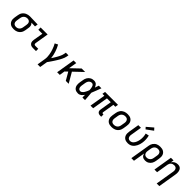

<svg xmlns="http://www.w3.org/2000/svg" viewBox="502 -2776 4996 4996"><g transform="rotate(45 3000.0 -278.0)"><path d="M254 8Q223 8 192 2.5Q161 -3 135.5 -18Q110 -33 91.5 -56Q73 -79 63.5 -107.5Q54 -136 54 -167.5Q54 -199 59 -231L76 -331Q80 -358 90 -384.5Q100 -411 117 -434Q134 -457 157.5 -475.5Q181 -494 207 -505Q233 -516 260.5 -522Q288 -528 315 -528Q319 -528 323 -528Q327 -528 331 -528L611 -520L597 -436L462 -440Q478 -427 488.5 -410Q499 -393 504.5 -373.5Q510 -354 510 -332.5Q510 -311 506 -289L490 -189Q485 -162 476 -135.5Q467 -109 450.5 -85.5Q434 -62 411 -43Q388 -24 362 -12.5Q336 -1 308.5 3.5Q281 8 254 8ZM255 -76Q272 -76 289 -79Q306 -82 321.5 -90Q337 -98 350 -110.5Q363 -123 372.5 -138Q382 -153 387 -169.5Q392 -186 395 -203L412 -303Q416 -328 415 -352.5Q414 -377 403.5 -398Q393 -419 372 -430.5Q351 -442 326 -444H317Q315 -444 313 -444Q311 -444 309 -444Q292 -444 275.5 -440Q259 -436 243.5 -428Q228 -420 215 -407.5Q202 -395 193 -380.5Q184 -366 178.5 -350Q173 -334 170 -317L154 -217Q151 -199 150.5 -181.5Q150 -164 154 -147.5Q158 -131 167 -117Q176 -103 189.5 -93.5Q203 -84 220 -80Q237 -76 255 -76Q255 -76 255 -76Q255 -76 255 -76Z M957 0Q935 0 914 -3.5Q893 -7 875.5 -17Q858 -27 845 -42.5Q832 -58 825.5 -77.5Q819 -97 819 -118.5Q819 -140 822 -162L868 -436H720V-520H978L917 -148Q915 -136 915 -124.5Q915 -113 920 -103.5Q925 -94 935 -89Q945 -84 957 -84H1069V0Z M1343 215 1380 -14Q1388 -57 1386 -99Q1384 -141 1378 -182Q1372 -223 1361.5 -262.5Q1351 -302 1337.5 -340Q1324 -378 1308 -415Q1292 -452 1272 -486L1355 -528Q1380 -485 1399.5 -439.5Q1419 -394 1435 -346.5Q1451 -299 1462 -249.5Q1473 -200 1478 -149Q1495 -174 1511 -199.5Q1527 -225 1542.5 -251Q1558 -277 1573 -303.5Q1588 -330 1600.5 -357Q1613 -384 1623.5 -412Q1634 -440 1639 -468L1648 -520H1744L1736 -468Q1731 -436 1718.5 -405Q1706 -374 1692 -344Q1678 -314 1661 -284.5Q1644 -255 1626.5 -226Q1609 -197 1590.5 -168.5Q1572 -140 1553 -111.5Q1534 -83 1514.5 -55.5Q1495 -28 1475 0L1439 215Z M1848 0 1934 -520H2031L1993 -294L2230 -520H2359L2109 -282L2273 0H2166L2058 -187L2040 -217L1969 -149L1945 0Z M2621 8Q2591 8 2562 1.5Q2533 -5 2510.5 -21Q2488 -37 2473 -61Q2458 -85 2451.5 -113Q2445 -141 2445.5 -171Q2446 -201 2451 -231L2468 -331Q2472 -357 2480 -382Q2488 -407 2502.5 -430.5Q2517 -454 2537.5 -473.5Q2558 -493 2582 -505.5Q2606 -518 2632.5 -523Q2659 -528 2684 -528Q2710 -528 2734 -519.5Q2758 -511 2775.5 -494Q2793 -477 2804.5 -455.5Q2816 -434 2824 -411Q2834 -438 2843 -465.5Q2852 -493 2862 -520H2958Q2932 -453 2907 -385.5Q2882 -318 2854 -252Q2860 -189 2864.5 -126Q2869 -63 2874 0H2778Q2777 -24 2777 -48.5Q2777 -73 2777 -98Q2763 -77 2746.5 -57.5Q2730 -38 2710 -23Q2690 -8 2667 0Q2644 8 2621 8ZM2621 -76Q2641 -76 2660 -87Q2679 -98 2693.5 -114.5Q2708 -131 2719 -149.5Q2730 -168 2739.5 -187Q2749 -206 2757.5 -225.5Q2766 -245 2773 -265Q2772 -284 2770 -302.5Q2768 -321 2765 -339Q2762 -357 2757 -375Q2752 -393 2743 -408Q2734 -423 2718.5 -433.5Q2703 -444 2684 -444Q2669 -444 2653 -440Q2637 -436 2623.5 -427Q2610 -418 2599 -405Q2588 -392 2581 -377.5Q2574 -363 2569.5 -348Q2565 -333 2562 -317L2546 -217Q2543 -201 2542 -185Q2541 -169 2543 -153.5Q2545 -138 2550 -123.5Q2555 -109 2565 -98Q2575 -87 2589.5 -81.5Q2604 -76 2621 -76Z M3445 8Q3428 8 3411.5 5.5Q3395 3 3380.5 -3.5Q3366 -10 3355 -21Q3344 -32 3337.5 -46.5Q3331 -61 3330.5 -77.5Q3330 -94 3333 -111L3386 -436H3245L3173 0H3076L3149 -436H3078L3092 -520H3568L3554 -436H3483L3429 -111Q3428 -104 3429 -97Q3430 -90 3434.5 -85Q3439 -80 3445.5 -78Q3452 -76 3459 -76H3477V8Z M3855 8Q3823 8 3792.5 2.5Q3762 -3 3736 -17.5Q3710 -32 3691.5 -55.5Q3673 -79 3663.5 -107.5Q3654 -136 3654 -167.5Q3654 -199 3659 -231L3676 -331Q3680 -358 3690 -385Q3700 -412 3717 -436Q3734 -460 3758 -478.5Q3782 -497 3808.5 -508Q3835 -519 3863 -523.5Q3891 -528 3918 -528Q3950 -528 3981 -522.5Q4012 -517 4037.5 -502.5Q4063 -488 4082 -464.5Q4101 -441 4110 -412.5Q4119 -384 4119 -352.5Q4119 -321 4114 -289L4098 -189Q4093 -162 4083.5 -135Q4074 -108 4056.5 -84Q4039 -60 4015.5 -41.5Q3992 -23 3965 -12Q3938 -1 3910.5 3.5Q3883 8 3855 8ZM3856 -76Q3873 -76 3890.5 -79Q3908 -82 3924.5 -89.5Q3941 -97 3955 -109.5Q3969 -122 3979 -137Q3989 -152 3994.5 -169Q4000 -186 4003 -203L4020 -303Q4023 -321 4023.5 -338.5Q4024 -356 4019.5 -373Q4015 -390 4006 -404Q3997 -418 3983.5 -427.5Q3970 -437 3952.5 -440.5Q3935 -444 3917 -444Q3900 -444 3883 -441Q3866 -438 3849.5 -430.5Q3833 -423 3819 -410.5Q3805 -398 3795 -383Q3785 -368 3779 -351Q3773 -334 3770 -317L3754 -217Q3751 -199 3750.5 -181.5Q3750 -164 3754 -147Q3758 -130 3767 -116Q3776 -102 3790 -92.5Q3804 -83 3821 -79.5Q3838 -76 3856 -76Z M4450 8Q4419 8 4389.5 1.5Q4360 -5 4336 -20.5Q4312 -36 4295 -59Q4278 -82 4270 -110.5Q4262 -139 4262 -169.5Q4262 -200 4267 -231L4315 -520H4412L4362 -217Q4359 -200 4358 -183Q4357 -166 4360.5 -150Q4364 -134 4371 -119.5Q4378 -105 4390 -95Q4402 -85 4418 -80.5Q4434 -76 4451 -76Q4474 -76 4497 -85Q4520 -94 4538 -111Q4556 -128 4569 -149.5Q4582 -171 4591 -193Q4600 -215 4606.5 -238Q4613 -261 4617 -284Q4626 -340 4623 -395Q4620 -450 4606 -502L4699 -522Q4714 -463 4718 -399Q4722 -335 4711 -270Q4706 -237 4696 -204Q4686 -171 4670.5 -139.5Q4655 -108 4632.5 -79.5Q4610 -51 4580.5 -30Q4551 -9 4517 -0.5Q4483 8 4450 8ZM4526 -575 4481 -625 4653 -771 4709 -709Z M4794 215 4884 -331Q4888 -358 4897.5 -384.5Q4907 -411 4923.5 -434.5Q4940 -458 4962.5 -477Q4985 -496 5011 -507.5Q5037 -519 5064.5 -523.5Q5092 -528 5119 -528Q5151 -528 5181.5 -522.5Q5212 -517 5238 -502Q5264 -487 5282.5 -464Q5301 -441 5310 -412.5Q5319 -384 5319 -352.5Q5319 -321 5314 -289L5298 -189Q5293 -164 5285.5 -139Q5278 -114 5264.5 -91Q5251 -68 5231.5 -48.5Q5212 -29 5188.5 -16Q5165 -3 5139.5 2.5Q5114 8 5089 8Q5062 8 5037 1.5Q5012 -5 4992.5 -20Q4973 -35 4961 -57Q4949 -79 4943 -104L4890 215ZM5064 -76Q5081 -76 5097.5 -79.5Q5114 -83 5129.5 -91Q5145 -99 5158.5 -111.5Q5172 -124 5181 -139Q5190 -154 5195 -170Q5200 -186 5203 -203L5220 -303Q5223 -321 5223.5 -338.5Q5224 -356 5220 -372.5Q5216 -389 5207 -403Q5198 -417 5184.5 -426.5Q5171 -436 5153.5 -440Q5136 -444 5119 -444Q5118 -444 5118 -444Q5118 -444 5118 -444Q5102 -444 5085 -441Q5068 -438 5052.5 -430Q5037 -422 5023.5 -409.5Q5010 -397 5001 -382Q4992 -367 4986.5 -350.5Q4981 -334 4978 -317L4964 -228Q4960 -209 4959.5 -190.5Q4959 -172 4962.5 -154.5Q4966 -137 4974.5 -121.5Q4983 -106 4996.5 -95.5Q5010 -85 5027.5 -80.5Q5045 -76 5064 -76Z M5726 215 5812 -303Q5815 -320 5815.5 -337.5Q5816 -355 5812.5 -371.5Q5809 -388 5801 -402.5Q5793 -417 5780.5 -426.5Q5768 -436 5751 -440Q5734 -444 5717 -444Q5693 -444 5669 -437Q5645 -430 5625.5 -413.5Q5606 -397 5595 -374.5Q5584 -352 5580 -328L5526 0H5429L5515 -520H5612L5598 -437Q5612 -459 5631 -477Q5650 -495 5672.5 -506.5Q5695 -518 5719.5 -523Q5744 -528 5767 -528Q5796 -528 5822 -520Q5848 -512 5866.5 -494Q5885 -476 5895.5 -451.5Q5906 -427 5910 -400Q5914 -373 5912.5 -345Q5911 -317 5906 -289L5823 215Z"/></g></svg>

Font: Iosevka SS04 Medium Extended
Style: Italic
Weight: 500
Width: 7
Italic angle: -9°
Monospace: yes
Designer: Belleve Invis
Foundry: Belleve Invis
Version: Version 19.0.0; ttfautohint (v1.8.4)